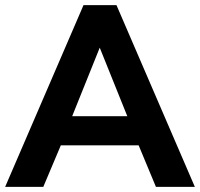

<svg xmlns="http://www.w3.org/2000/svg" viewBox="-27 -725 776 745"><path d="M511 -161 578 0H729L425 -705H297L-7 0H141L209 -161ZM360 -540 467 -274H253Z"/></svg>

Font: Geom SemiBold
Style: Bold
Weight: 600
Version: Version 1.102